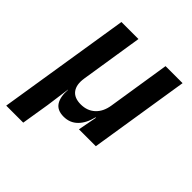

<svg xmlns="http://www.w3.org/2000/svg" viewBox="-199 -684 997 997"><g transform="rotate(45 300.0 -185.0)"><path d="M5 180 121 -550H246L192 -206Q184 -155 205 -126.5Q226 -98 274 -98Q321 -98 352 -126.5Q383 -155 391 -206L445 -550H570L483 0H359L379 -105H376Q363 -51 332.5 -20.5Q302 10 256 10Q209 10 189.5 -20.5Q170 -51 174 -105H173L155 26L130 180Z"/></g></svg>

Font: JetBrains Mono NL
Style: Bold Italic
Weight: 700
Italic angle: -9°
Designer: Philipp Nurullin, Konstantin Bulenkov
Foundry: JetBrains
Version: Version 2.304; ttfautohint (v1.8.4.7-5d5b)